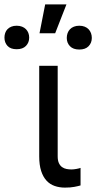

<svg xmlns="http://www.w3.org/2000/svg" viewBox="-104 -844 436 871"><path d="M157.7 -545.5V-134.9Q157.7 -115.8 163.2 -104Q168.7 -92.3 177.7 -85.9Q186.8 -79.5 198 -77.4Q209.2 -75.3 220.2 -75.3Q225.5 -75.3 231.5 -76Q237.6 -76.7 243.4 -77.8Q249.3 -78.8 254.1 -80.1Q258.9 -81.3 261.4 -82.4V-2.8Q250.7 0.4 233.3 3.7Q215.9 7.1 190.3 7.1Q165.5 7.1 144 -0.4Q122.5 -7.8 107.1 -24.5Q91.6 -41.2 82.7 -68.4Q73.9 -95.5 73.9 -134.9V-545.5ZM100.9 -823.9H197.4L146.3 -693.2H75.3ZM198.9 -671.9Q198.9 -683.6 202.6 -693.7Q206.3 -703.8 213.4 -711.3Q220.5 -718.8 231.2 -723Q241.8 -727.3 255.7 -727.3Q269.5 -727.3 280.2 -723Q290.8 -718.8 297.9 -711.3Q305 -703.8 308.8 -693.7Q312.5 -683.6 312.5 -671.9Q312.5 -649.5 297.9 -634.4Q283.4 -619.3 255.7 -619.3Q228 -619.3 213.4 -634.4Q198.9 -649.5 198.9 -671.9ZM-83.8 -673.3Q-83.8 -684.7 -80.4 -694.4Q-77.1 -704.2 -70.1 -711.5Q-63.2 -718.8 -52.7 -723Q-42.3 -727.3 -28.4 -727.3Q-14.6 -727.3 -3.9 -723Q6.7 -718.8 13.8 -711.5Q21 -704.2 24.7 -694.4Q28.4 -684.7 28.4 -673.3Q28.4 -650.9 13.8 -635.8Q-0.7 -620.7 -28.4 -620.7Q-56.1 -620.7 -70 -635.8Q-83.8 -650.9 -83.8 -673.3Z"/></svg>

Font: Fast_Sans-Dotted
Style: Regular
Weight: 400
Version: Version 3.018